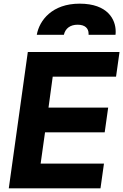

<svg xmlns="http://www.w3.org/2000/svg" viewBox="-20 -1029 673 1049"><path d="M329 -839C337 -874 364 -894 404 -894C445 -894 464 -874 464 -845C464 -843 464 -841 464 -839H611C612 -845 612 -851 612 -857C612 -922 569 -1009 415 -1009C265 -1009 195 -918 181 -839ZM529 0 548 -135H202L226 -306H552L571 -441H245L268 -610H614L633 -745H132L28 0Z"/></svg>

Font: Plus Jakarta Sans ExtraBold
Style: Italic
Weight: 800
Italic angle: -8°
Designer: Gumpita Rahayu
Foundry: Tokotype
Version: Version 2.071;gftools[0.9.30]